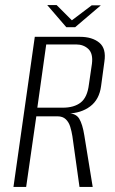

<svg xmlns="http://www.w3.org/2000/svg" viewBox="-20 -736 453 756"><path d="M33 0 117 -591H295Q343 -591 371 -568Q399 -545 391 -493L378 -397Q371 -344 335 -317Q299 -290 246 -289L247 -290Q279 -290 292 -268.5Q305 -247 312 -203L345 0H293L265 -200Q262 -219 256.5 -237Q251 -255 239 -266.5Q227 -278 206 -278H123L83 0ZM127 -312H227Q272 -312 298 -332.5Q324 -353 330 -403L342 -485Q347 -525 328 -543Q309 -561 280 -561H162ZM241 -629 166 -716H203L263 -656L341 -715H377L276 -629Z"/></svg>

Font: Alumni Sans Light
Style: Italic
Weight: 300
Italic angle: -8°
Version: Version 1.016